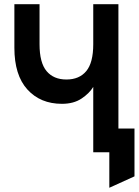

<svg xmlns="http://www.w3.org/2000/svg" viewBox="-20 -720 656 908"><path d="M497 168V0H446V-112H616V114ZM421 0V-309Q403 -279 365.8 -254Q328.5 -229 273 -229Q171 -229 109.5 -296.8Q48 -364.5 48 -494V-700H167V-511Q167 -423.5 200.2 -383.8Q233.5 -344 294 -344Q355 -344 388 -383.8Q421 -423.5 421 -511V-700H540V0Z"/></svg>

Font: Overpass Mono
Style: Bold
Weight: 700
Monospace: yes
Designer: Delve Withrington, Dave Bailey
Foundry: Delve Fonts LLC
Version: Version 4.000